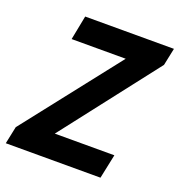

<svg xmlns="http://www.w3.org/2000/svg" viewBox="-125 -754 801 856"><g transform="rotate(20 275.5 -326.0)"><path d="M-4.6 0 12.6 -82.3 369 -536.8H112.4L134.9 -651.8H556L538.8 -569.5L186.1 -115H468.7L444.6 0Z"/></g></svg>

Font: Source Sans Variable
Style: Italic
Weight: 200
Italic angle: -11°
Designer: Paul D. Hunt
Foundry: Adobe Systems Incorporated
Version: Version 3.006;hotconv 1.0.111;makeotfexe 2.5.65597